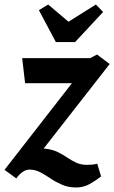

<svg xmlns="http://www.w3.org/2000/svg" viewBox="-60 -763 505 849"><path d="M277 66Q242 66 214.5 54Q187 42 164 26.5Q141 11 118.5 -1Q96 -13 70 -13Q58 -13 47 -7Q36 -1 27 8Q18 17 12 26L-40 -12L258 -395H51L38 -506H339L369 -522L425 -480L97 -60L67 -98Q110 -109 141 -105.5Q172 -102 194.5 -91Q217 -80 237 -66.5Q257 -53 277.5 -43.5Q298 -34 325 -34Q336 -34 346.5 -35Q357 -36 370 -39L387 17Q363 36 336 51Q309 66 277 66ZM187 -577 112 -718 153 -743 243 -667 364 -743 396 -710 272 -577Z"/></svg>

Font: Manuale
Style: Italic
Weight: 400
Italic angle: -11°
Designer: Eduardo Tunni / Pablo Cosgaya
Foundry: Eduardo Tunni / Pablo Cosgaya
Version: Version 1.002